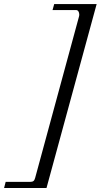

<svg xmlns="http://www.w3.org/2000/svg" viewBox="-110 -732 510 950"><path d="M120.1 198.2H-89.8L-82 168H38.1Q49.8 168 55.4 163.8Q61 159.7 64 147.9L280.8 -649.9Q282.2 -654.3 282.2 -660.2Q282.2 -668.9 278.1 -675.5Q273.9 -682.1 267.1 -682.1H149.9L158.2 -711.9H368.2Z"/></svg>

Font: Flanker Steampunk
Style: Italic
Weight: 400
Italic angle: -12°
Designer: Alexey Kryukov, Leonardo Di Lena
Foundry: Alexey Kryukov, Leonardo Di Lena
Version: 1.210